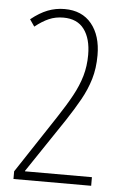

<svg xmlns="http://www.w3.org/2000/svg" viewBox="-52 -762 516 800"><g transform="rotate(5 205.5 -362.0)"><path d="M35 -32 194 -273Q229 -326 252.5 -369Q276 -412 288 -453.5Q300 -495 300 -542Q300 -610 271 -649Q242 -688 184 -688Q151 -688 123.5 -676Q96 -664 66 -640L46 -669Q82 -698 115.5 -711Q149 -724 186 -724Q259 -724 299 -675Q339 -626 339 -544Q339 -489 325.5 -444Q312 -399 288 -356Q264 -313 231 -263L80 -38V-36H360V0H35Z"/></g></svg>

Font: Noto Sans Devanagari ExtraCondensed ExtraLight
Style: Regular
Weight: 200
Width: 2
Designer: Jelle Bosma - Monotype Design Team
Foundry: Monotype Imaging Inc.
Version: Version 2.004; ttfautohint (v1.8.4.7-5d5b)